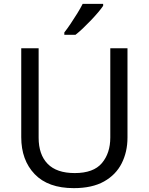

<svg xmlns="http://www.w3.org/2000/svg" viewBox="-20 -964 771 994"><path d="M640 -252Q640 -178 610 -118.5Q580 -59 518.5 -24.5Q457 10 362 10Q229 10 159.5 -62.5Q90 -135 90 -254V-714H180V-251Q180 -164 226.5 -116Q273 -68 367 -68Q464 -68 507.5 -119.5Q551 -171 551 -252V-714H640ZM514 -934Q505 -920 488 -900Q471 -880 450.5 -858.5Q430 -837 409.5 -817.5Q389 -798 371 -784H313V-796Q328 -815 345.5 -841Q363 -867 380 -894.5Q397 -922 408 -944H514Z"/></svg>

Font: Noto Sans Canadian Aboriginal
Style: Regular
Weight: 400
Designer: Monotype Design Team, Typotheque's Kevin King
Foundry: Monotype Imaging Inc.
Version: Version 2.002